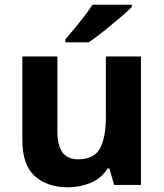

<svg xmlns="http://www.w3.org/2000/svg" viewBox="-20 -786 697 816"><path d="M579 -546V0H465L445 -70H437Q411 -28 365.5 -9Q320 10 269 10Q181 10 128 -37.5Q75 -85 75 -190V-546H224V-227Q224 -169 245 -139Q266 -109 312 -109Q380 -109 405 -155.5Q430 -202 430 -289V-546ZM540 -756Q526 -742 503 -722Q480 -702 453.5 -680Q427 -658 401.5 -638.5Q376 -619 357 -606H258V-619Q274 -638 295.5 -663.5Q317 -689 338 -716.5Q359 -744 373 -766H540Z"/></svg>

Font: Noto Sans Balinese
Style: Regular
Weight: 400
Designer: Aditya Bayu, David Williams
Foundry: David Williams
Version: Version 2.003